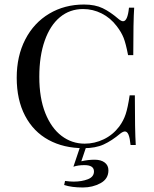

<svg xmlns="http://www.w3.org/2000/svg" viewBox="-20 -642 683 850"><path d="M506 -557Q517 -548 525 -548Q545 -548 551 -608H574Q570 -548 570 -398H547Q537 -450 527 -475Q517 -500 497 -526Q469 -563 430 -582.5Q391 -602 348 -602Q289 -602 245.5 -566Q202 -530 178 -462Q154 -394 154 -302Q154 -208 180.5 -141.5Q207 -75 252.5 -40.5Q298 -6 355 -6Q399 -6 439.5 -25.5Q480 -45 508 -82Q527 -108 536.5 -137Q546 -166 554 -220H577Q577 -63 581 0H558Q555 -31 549 -45.5Q543 -60 533 -60Q525 -60 513 -51Q475 -19 439 -2.5Q403 14 351 14Q262 14 195 -22.5Q128 -59 91 -129.5Q54 -200 54 -298Q54 -394 92 -467.5Q130 -541 198 -581.5Q266 -622 352 -622Q401 -622 435 -605.5Q469 -589 506 -557ZM340 72Q370 65 399 65Q427 65 443.5 77.5Q460 90 460 112Q460 150 425 169Q390 188 347 188Q297 188 264 177L268 159Q289 162 306 162Q342 162 369 151.5Q396 141 396 117Q396 89 354 89Q326 89 305 96L339 -5H366Z"/></svg>

Font: Playfair Display SC
Style: Regular
Weight: 400
Designer: Claus Eggers Sørensen
Foundry: Claus Eggers Sørensen
Version: Version 1.200; ttfautohint (v1.6)